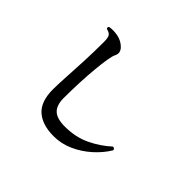

<svg xmlns="http://www.w3.org/2000/svg" viewBox="-171 -1046 1341 1341"><g transform="rotate(45 500.0 -375.5)"><path d="M489 33Q376 33 315 -21.5Q254 -76 254 -195Q254 -240 258.5 -315Q263 -390 267.5 -484.5Q272 -579 272 -682Q272 -720 263 -736.5Q254 -753 222 -760Q213 -773 224 -781Q260 -788 304.5 -779.5Q349 -771 380 -740Q413 -707 391 -667Q384 -653 376.5 -609Q369 -565 363 -500.5Q357 -436 353.5 -360Q350 -284 350 -205Q350 -135 384 -102.5Q418 -70 496 -70Q602 -70 685.5 -110Q769 -150 833 -209Q841 -210 847 -205Q853 -200 853 -192Q816 -131 759 -80Q702 -29 633 2Q564 33 489 33Z"/></g></svg>

Font: Zen Old Mincho Black
Style: Regular
Weight: 900
Designer: Yoshimichi Ohira
Foundry: Positype
Version: Version 1.001